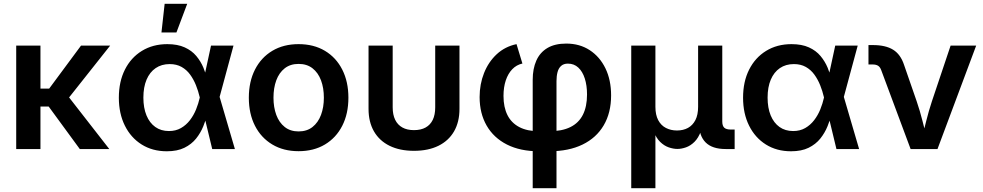

<svg xmlns="http://www.w3.org/2000/svg" viewBox="-20 -777 5126 1001"><path d="M190.9 -539.1V0H64.5V-539.1ZM554.2 -539.1 302.7 -221.7H156.2L154.8 -314.9H236.3L402.3 -539.1ZM396 0 230.5 -226.1 319.3 -295.9 549.8 0Z M849.6 11.7Q774.9 11.7 718.5 -23.7Q662.1 -59.1 630.9 -122.1Q599.6 -185.1 599.6 -267.6Q599.6 -351.1 631.1 -413.8Q662.6 -476.6 719.7 -511.7Q776.9 -546.9 852.1 -546.9Q905.8 -546.9 942.9 -530Q980 -513.2 1003.4 -485.1Q1026.9 -457 1040.8 -423.3Q1054.7 -389.6 1062 -356.4H1101.1L1124.5 -273.4L1204.6 0H1086.4L1021 -271Q1013.7 -302.7 1001.5 -333Q989.3 -363.3 971.2 -388.2Q953.1 -413.1 926.8 -428Q900.4 -442.9 864.7 -442.9Q822.3 -442.9 791.5 -421.9Q760.7 -400.9 744.1 -361.8Q727.5 -322.8 727.5 -268.1Q727.5 -214.4 743.7 -175.3Q759.8 -136.2 789.6 -115Q819.3 -93.8 860.8 -93.8Q896.5 -93.8 923.6 -109.4Q950.7 -125 970.2 -150.4Q989.7 -175.8 1002.2 -206.5Q1014.6 -237.3 1021.5 -268.1L1080.1 -539.1H1197.3L1124 -268.1L1100.6 -187H1062.5Q1054.2 -153.8 1040 -118.9Q1025.9 -84 1002.2 -54.4Q978.5 -24.9 941.4 -6.6Q904.3 11.7 849.6 11.7ZM821.8 -607.9 838.4 -757.3H956.1L899.9 -607.9Z M1536.6 11.2Q1458 11.2 1399.7 -23.7Q1341.3 -58.6 1309.3 -121.3Q1277.3 -184.1 1277.3 -267.6Q1277.3 -351.1 1309.3 -414.1Q1341.3 -477.1 1399.7 -512Q1458 -546.9 1536.6 -546.9Q1615.7 -546.9 1674.1 -512Q1732.4 -477.1 1764.4 -414.1Q1796.4 -351.1 1796.4 -267.6Q1796.4 -184.1 1764.4 -121.3Q1732.4 -58.6 1674.1 -23.7Q1615.7 11.2 1536.6 11.2ZM1536.6 -91.8Q1580.1 -91.8 1609.4 -115Q1638.7 -138.2 1653.6 -178Q1668.5 -217.8 1668.5 -267.6Q1668.5 -318.4 1653.6 -358.2Q1638.7 -397.9 1609.4 -420.9Q1580.1 -443.8 1536.6 -443.8Q1493.7 -443.8 1464.4 -420.9Q1435.1 -397.9 1420.4 -358.2Q1405.8 -318.4 1405.8 -267.6Q1405.8 -217.8 1420.4 -178Q1435.1 -138.2 1464.4 -115Q1493.7 -91.8 1536.6 -91.8Z M2138.2 9.3Q2064.5 9.3 2011.2 -16.8Q1958 -43 1929.7 -92Q1901.4 -141.1 1901.4 -209.5V-539.1H2027.3V-217.3Q2027.3 -178.7 2040.3 -152.3Q2053.2 -126 2077.9 -112.3Q2102.5 -98.6 2138.2 -98.6Q2174.3 -98.6 2199 -112.3Q2223.6 -126 2236.3 -152.3Q2249 -178.7 2249 -217.3V-539.1H2375.5V-209.5Q2375.5 -141.1 2347.2 -92Q2318.8 -43 2265.6 -16.8Q2212.4 9.3 2138.2 9.3Z M2757.3 204.1V-361.3Q2757.3 -418.5 2776.1 -460.9Q2794.9 -503.4 2833.7 -526.6Q2872.6 -549.8 2932.1 -549.8Q3002 -549.8 3054.4 -515.6Q3106.9 -481.4 3136.5 -420.7Q3166 -359.9 3166 -279.8Q3166 -189 3127.4 -123.5Q3088.9 -58.1 3016.8 -23.2Q2944.8 11.7 2844.2 11.7H2790Q2692.4 11.7 2623 -23.4Q2553.7 -58.6 2517.1 -122.3Q2480.5 -186 2480.5 -271Q2480.5 -338.4 2503.7 -396.5Q2526.9 -454.6 2569.8 -494.4Q2612.8 -534.2 2672.9 -546.9L2703.6 -445.8Q2672.9 -439 2650.9 -416.3Q2628.9 -393.6 2616.9 -357.9Q2605 -322.3 2605 -276.9Q2605 -218.3 2625.5 -177.2Q2646 -136.2 2687.3 -114.5Q2728.5 -92.8 2790 -92.8H2844.2Q2909.7 -92.8 2953.4 -114.3Q2997.1 -135.7 3018.8 -178.5Q3040.5 -221.2 3040.5 -284.2Q3040.5 -331.5 3028.8 -367.9Q3017.1 -404.3 2994.9 -424.8Q2972.7 -445.3 2940.9 -445.3Q2918.5 -445.3 2905.3 -433.3Q2892.1 -421.4 2886.7 -400.9Q2881.3 -380.4 2881.3 -354V204.1Z M3271 204.1V-539.1H3397V-220.2Q3397 -178.2 3411.6 -150.6Q3426.3 -123 3451.9 -109.9Q3477.5 -96.7 3509.3 -96.7Q3542 -96.7 3566.7 -110.1Q3591.3 -123.5 3605.5 -150.9Q3619.6 -178.2 3619.6 -220.2V-539.1H3745.6V-143.6Q3745.6 -121.1 3755.9 -111.3Q3766.1 -101.6 3790.5 -101.6H3810.1V0H3763.2Q3693.4 0 3658.9 -34.4Q3624.5 -68.8 3624.5 -133.8V-183.1H3647.5Q3647.5 -128.9 3634.3 -93.3Q3621.1 -57.6 3600.6 -37.4Q3580.1 -17.1 3556.4 -8.8Q3532.7 -0.5 3511.7 -0.5Q3490.2 -0.5 3466.3 -8.8Q3442.4 -17.1 3421.6 -37.4Q3400.9 -57.6 3387.7 -93.3Q3374.5 -128.9 3374.5 -183.1H3397V204.1Z M4104 11.7Q4029.3 11.7 3972.9 -23.7Q3916.5 -59.1 3885.3 -122.1Q3854 -185.1 3854 -267.6Q3854 -351.1 3885.5 -413.8Q3917 -476.6 3974.1 -511.7Q4031.2 -546.9 4106.4 -546.9Q4160.2 -546.9 4197.3 -530Q4234.4 -513.2 4257.8 -485.1Q4281.2 -457 4295.2 -423.3Q4309.1 -389.6 4316.4 -356.4H4355.5L4378.9 -273.4L4459 0H4340.8L4275.4 -271Q4268.1 -302.7 4255.9 -333Q4243.7 -363.3 4225.6 -388.2Q4207.5 -413.1 4181.2 -428Q4154.8 -442.9 4119.1 -442.9Q4076.7 -442.9 4045.9 -421.9Q4015.1 -400.9 3998.5 -361.8Q3981.9 -322.8 3981.9 -268.1Q3981.9 -214.4 3998 -175.3Q4014.2 -136.2 4043.9 -115Q4073.7 -93.8 4115.2 -93.8Q4150.9 -93.8 4178 -109.4Q4205.1 -125 4224.6 -150.4Q4244.1 -175.8 4256.6 -206.5Q4269 -237.3 4275.9 -268.1L4334.5 -539.1H4451.7L4378.4 -268.1L4355 -187H4316.9Q4308.6 -153.8 4294.4 -118.9Q4280.3 -84 4256.6 -54.4Q4232.9 -24.9 4195.8 -6.6Q4158.7 11.7 4104 11.7Z M4727.5 0 4574.7 -410.2Q4568.8 -427.2 4558.1 -434.1Q4547.4 -440.9 4528.8 -440.9H4507.8V-542H4531.2Q4597.2 -542 4636.2 -517.8Q4675.3 -493.7 4693.4 -438.5L4759.3 -248.5Q4776.4 -198.2 4789.1 -147.7Q4801.8 -97.2 4814.9 -45.9H4783.7Q4796.9 -97.2 4809.3 -147.7Q4821.8 -198.2 4838.4 -248.5L4936 -539.1H5069.3L4867.7 0Z"/></svg>

Font: Inter 18pt SemiBold
Style: Regular
Weight: 600
Designer: Rasmus Andersson
Foundry: rsms
Version: Version 4.001;git-66647c0bb